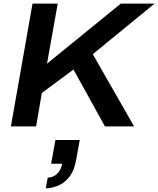

<svg xmlns="http://www.w3.org/2000/svg" viewBox="-20 -707 885 1074"><path d="M41 0 162 -687H303L243 -351L656 -687H845L499 -404L730 0H567L391 -318L214 -187L182 0ZM236 347 247 287Q281 285 301.5 263Q322 241 328 209H266L290 76H426L406 187Q397 240 373.5 274.5Q350 309 315.5 326.5Q281 344 236 347Z"/></svg>

Font: Archivo SemiExpanded SemiBold
Style: Italic
Weight: 600
Width: 6
Italic angle: -10°
Designer: Hector Gatti
Foundry: Omnibus-Type
Version: Version 2.001